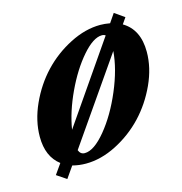

<svg xmlns="http://www.w3.org/2000/svg" viewBox="-85 -557 647 682"><g transform="rotate(-15 239.0 -216.5)"><path d="M80.6 46.9 44.9 22.9 71.3 -14.6Q24.9 -49.8 24.9 -123Q24.9 -181.6 52.2 -241.9Q79.6 -302.2 122.8 -347.9Q166 -393.6 222.9 -422.6Q279.8 -451.7 335 -451.7Q351.1 -451.7 370.6 -448.2L392.6 -480.5L428.7 -455.1L413.1 -432.6Q470.2 -398.9 470.2 -316.9Q470.2 -258.3 442.6 -198.2Q415 -138.2 371.8 -92.5Q328.6 -46.9 271.7 -17.8Q214.8 11.2 159.2 11.2Q133.8 11.2 109.9 4.9ZM331.1 -414.6Q299.3 -414.6 258.3 -367.4Q217.3 -320.3 184.8 -250.7Q152.3 -181.2 142.1 -117.7L344.2 -410.6Q338.9 -414.6 331.1 -414.6ZM164.6 -25.9Q198.7 -25.9 242.4 -78.9Q286.1 -131.8 318.6 -208.7Q351.1 -285.6 356 -350.1L142.6 -42.5Q148.9 -25.9 164.6 -25.9Z"/></g></svg>

Font: Elstob 10pt
Style: Bold Italic
Weight: 700
Italic angle: -20°
Designer: Peter S. Baker
Version: Version 1.015